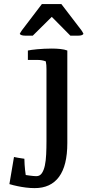

<svg xmlns="http://www.w3.org/2000/svg" viewBox="-20 -756 462 958"><path d="M396.5 -586.9Q390.6 -578.1 370.6 -578.1H331.1L238.3 -671.9L143.6 -578.1H106Q84.5 -578.1 78.6 -586.9Q81.1 -591.8 83.3 -595.7Q85.4 -599.6 89.4 -605L189 -735.8H286.1L386.2 -605Q389.6 -599.6 392.1 -595.7Q394.5 -591.8 396.5 -586.9ZM315.9 -42Q315.9 70.3 274.4 126.5Q232.9 182.6 153.3 182.6Q130.9 182.6 108.4 179.7Q85.9 176.8 67.9 172.9Q46.4 168.5 26.9 162.6L49.8 27.3Q60.5 29.3 69.8 31.2Q78.1 32.7 86.7 33.9Q95.2 35.2 101.6 36.1Q101.6 50.8 102.8 65.4Q104 80.1 105 91.3Q106.4 105 108.4 117.2Q118.7 118.7 128.4 120.1Q136.7 121.1 145.8 122.1Q154.8 123 161.6 123Q178.7 123 188.7 108.4Q198.7 93.8 203.9 69.6Q209 45.4 210.4 13.9Q211.9 -17.6 211.9 -50.8V-411.1Q211.9 -420.9 211.2 -431.2Q210.4 -441.4 208.5 -449.7Q190.9 -457 166.5 -457H119.1V-503.9Q125 -505.4 137.5 -507.1Q149.9 -508.8 165.8 -510.3Q181.6 -511.7 200.2 -512.7Q218.8 -513.7 237.3 -513.7Q260.7 -513.7 281.5 -511.5Q302.2 -509.3 315.9 -503.9Z"/></svg>

Font: Tienne
Style: Regular
Weight: 400
Designer: vernon adams
Foundry: vernon adams
Version: Version 1.001